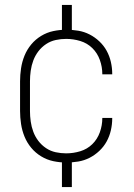

<svg xmlns="http://www.w3.org/2000/svg" viewBox="-20 -648 540 775"><path d="M247 8Q221 8 195 2.5Q169 -3 146 -17Q123 -31 106 -51.5Q89 -72 79 -96.5Q69 -121 65 -147.5Q61 -174 61 -200V-320Q61 -346 65 -372.5Q69 -399 79 -423.5Q89 -448 106 -468.5Q123 -489 146 -503Q169 -517 195 -522.5Q221 -528 247 -528Q272 -528 296 -524Q320 -520 341.5 -509Q363 -498 381 -481Q399 -464 410.5 -443Q422 -422 427.5 -398Q433 -374 433 -350Q433 -349 433 -349Q433 -349 433 -348H393Q393 -348 393 -348.5Q393 -349 393 -349Q393 -378 383 -406Q373 -434 352.5 -454Q332 -474 304 -482.5Q276 -491 247 -491Q226 -491 205 -486.5Q184 -482 166 -470Q148 -458 135 -441Q122 -424 114.5 -404Q107 -384 104 -362.5Q101 -341 101 -320V-200Q101 -179 104 -157.5Q107 -136 114.5 -116Q122 -96 135 -79Q148 -62 166 -50Q184 -38 205 -33.5Q226 -29 247 -29Q276 -29 304 -37.5Q332 -46 352.5 -66Q373 -86 383 -114Q393 -142 393 -171Q393 -171 393 -171.5Q393 -172 393 -172H433Q433 -171 433 -171Q433 -171 433 -170Q433 -146 427.5 -122Q422 -98 410.5 -77Q399 -56 381 -39Q363 -22 341.5 -11Q320 0 296 4Q272 8 247 8ZM230 -502V-628H270V-502ZM230 107V-18H270V107Z"/></svg>

Font: Zed Sans Extralight
Style: Regular
Weight: 200
Designer: Belleve Invis
Foundry: Belleve Invis
Version: Version 1.0.0; ttfautohint (v1.8.4)